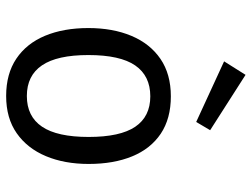

<svg xmlns="http://www.w3.org/2000/svg" viewBox="-119 -707 838 640"><g transform="rotate(90 300.0 -387.0)"><path d="M301 -537.5Q375.5 -537.5 425.8 -503.8Q476 -470 501.2 -408.5Q526.5 -347 526.5 -263.5Q526.5 -183 500.5 -121Q474.5 -59 424.2 -23.8Q374 11.5 300 11.5Q226 11.5 175.5 -22.5Q125 -56.5 99.2 -118.2Q73.5 -180 73.5 -262.5Q73.5 -344 99.5 -406Q125.5 -468 176.2 -502.8Q227 -537.5 301 -537.5ZM301 -469Q233 -469 198.2 -418.8Q163.5 -368.5 163.5 -262.5Q163.5 -158.5 197.8 -108Q232 -57.5 300 -57.5Q368 -57.5 402.2 -108Q436.5 -158.5 436.5 -263.5Q436.5 -368.5 402.5 -418.8Q368.5 -469 301 -469ZM386.5 -622 184.5 -715 229.5 -786.5 414 -668.5Z"/></g></svg>

Font: Fast_Mono
Style: Regular
Weight: 400
Monospace: yes
Designer: Carrois Corporate, Edenspiekermann AG, Nikita Prokopov
Foundry: Carrois Corporate, Edenspiekermann AG, Nikita Prokopov
Version: Version 5.002